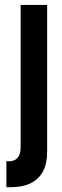

<svg xmlns="http://www.w3.org/2000/svg" viewBox="-20 -755 252 782"><path d="M6 7V-99Q13 -98 16.5 -98Q39 -98 51.5 -112.2Q64 -126.5 64 -153V-735H172V-136Q172 -88.5 154.8 -56.5Q137.5 -24.5 104.5 -8.5Q71.5 7.5 24.5 7.5Q20 7.5 15.5 7.5Q11 7.5 6 7Z"/></svg>

Font: League Gothic
Style: Regular
Weight: 400
Designer: The League of Moveable Type
Version: Version 2.001